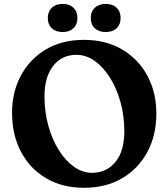

<svg xmlns="http://www.w3.org/2000/svg" viewBox="-20 -916 838 956"><path d="M398 -717.5Q506.5 -717.5 587.5 -670Q668.5 -622.5 713.5 -539.5Q758.5 -456.5 758.5 -351Q758.5 -243 713.8 -159.5Q669 -76 588.2 -28.5Q507.5 19 398.5 19Q290 19 209.2 -28.8Q128.5 -76.5 84.2 -160.8Q40 -245 40 -355Q40 -457 83.8 -539.2Q127.5 -621.5 207.8 -669.5Q288 -717.5 398 -717.5ZM599 -263Q599 -339 580 -407.5Q561 -476 527.8 -529Q494.5 -582 451.8 -612.5Q409 -643 361 -643Q287 -643 244.2 -587.2Q201.5 -531.5 201.5 -436Q201.5 -358.5 220.8 -289.5Q240 -220.5 273.2 -167.8Q306.5 -115 349 -85.2Q391.5 -55.5 437.5 -55.5Q510 -55.5 554.5 -109.2Q599 -163 599 -263ZM292 -756.5Q258 -756.5 238 -775.2Q218 -794 218 -826.5Q218 -858.5 238 -877.5Q258 -896.5 292 -896.5Q326 -896.5 345.8 -877.5Q365.5 -858.5 365.5 -826.5Q365.5 -794.5 345.8 -775.5Q326 -756.5 292 -756.5ZM506 -756.5Q472 -756.5 452 -775.2Q432 -794 432 -826.5Q432 -858.5 452 -877.5Q472 -896.5 506 -896.5Q541 -896.5 560.8 -877.5Q580.5 -858.5 580.5 -826.5Q580.5 -794.5 560.8 -775.5Q541 -756.5 506 -756.5Z"/></svg>

Font: Fraunces 9pt SuperSoft SemiBold
Style: Regular
Weight: 600
Version: Version 1.000;[0bf87f6ff]